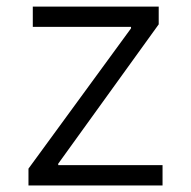

<svg xmlns="http://www.w3.org/2000/svg" viewBox="-20 -566 582 586"><path d="M66.9 0V-51.3L379.9 -479.5V-483.9H80.1V-545.9H464.4V-491.7L157.7 -66.4V-62H476.1V0Z"/></svg>

Font: Inter Light
Style: Regular
Weight: 300
Designer: Rasmus Andersson
Foundry: rsms
Version: Version 4.000;git-a52131595